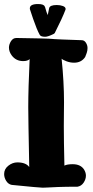

<svg xmlns="http://www.w3.org/2000/svg" viewBox="-23 -918 452 933"><path d="M209 -844.7Q214.8 -870.1 215.8 -877.9Q218.8 -893.6 252.9 -893.6Q269.5 -893.6 282.7 -888.7Q295.9 -883.8 295.9 -874Q295.9 -873 294.9 -870.1Q280.3 -831.1 243.2 -757.8Q241.2 -754.9 237.3 -752.9Q210 -739.3 196.3 -739.3Q174.8 -739.3 169.9 -749Q156.2 -773.4 137.7 -827.1Q127.9 -854.5 122.1 -874Q122.1 -876 122.1 -877.9Q122.1 -898.4 162.1 -898.4Q189.5 -898.4 194.3 -886.7Q196.3 -883.8 198.2 -876Q200.2 -868.2 203.1 -859.4Q206.1 -850.6 209 -844.7ZM374 -722.7Q386.7 -722.7 394.5 -710.4Q402.3 -698.2 402.3 -684.6Q402.3 -678.7 401.4 -672.9Q400.4 -667 398.9 -662.6Q397.5 -658.2 396 -654.3Q394.5 -650.4 393.6 -648.4L392.6 -645.5Q392.6 -644.5 390.6 -640.6Q372.1 -613.3 336.9 -613.3Q318.4 -613.3 300.3 -620.1Q282.2 -627 276.4 -632.8Q288.1 -519.5 288.1 -421.9Q288.1 -407.2 287.6 -368.2Q287.1 -329.1 287.1 -303.7Q287.1 -234.4 290 -113.3Q303.7 -120.1 330.1 -120.1Q369.1 -120.1 385.7 -93.8Q394.5 -79.1 394.5 -64.5Q394.5 -46.9 383.3 -30.3Q372.1 -13.7 353.5 -10.7Q296.9 -10.7 259.8 -9.3Q222.7 -7.8 207 -6.8Q191.4 -5.9 184.6 -5.9Q169.9 -5.9 34.2 -19.5Q17.6 -22.5 7.3 -38.6Q-2.9 -54.7 -2.9 -72.3Q-2.9 -96.7 17.6 -112.8Q38.1 -128.9 61.5 -128.9Q102.5 -128.9 119.1 -106.4Q114.3 -343.8 114.3 -397.5Q114.3 -487.3 121.1 -630.9Q111.3 -621.1 89.8 -621.1Q54.7 -621.1 34.2 -648.4Q20.5 -667 20.5 -686.5Q20.5 -702.1 30.3 -717.8Q40 -733.4 56.6 -733.4Q128.9 -732.4 166.5 -731.4Q204.1 -730.5 213.4 -730Q222.7 -729.5 229 -729Q235.4 -728.5 240.7 -728Q246.1 -727.5 279.8 -726.1Q313.5 -724.6 374 -722.7Z"/></svg>

Font: Essays1743
Style: Bold
Weight: 700
Designer: Based on the typeface in a 1743 English translation of the essays of Montaigne.  PostScript/TrueType font designed by Jo
Version: Version 002.100